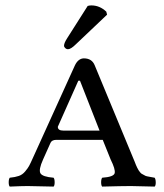

<svg xmlns="http://www.w3.org/2000/svg" viewBox="-20 -688 608 710"><path d="M102.1 -105 256.8 -445.8Q269 -471.7 290 -472.2Q319.8 -472.2 330.1 -446.8L472.2 -104Q474.1 -100.1 478 -90.1Q481.9 -80.1 482.9 -77.6Q483.9 -75.2 487.5 -67.6Q491.2 -60.1 492.7 -58.1Q494.1 -56.2 498 -51Q502 -45.9 504.9 -44.9Q507.8 -43.9 512.9 -40.5Q518.1 -37.1 523.4 -36.1Q528.8 -35.2 535.9 -33.7Q543 -32.2 551.8 -30.8Q555.7 -25.9 555.9 -13.9Q556.2 -2 551.8 2Q477.5 0 463.9 0Q431.6 0 357.9 2Q354 -2 354 -13.9Q354 -25.9 357.9 -30.8Q400.9 -33.7 404.1 -47.9Q407.2 -62 389.2 -98.1L359.9 -170.9H189Q171.9 -170.9 167 -160.2L139.2 -98.1Q122.1 -60.1 129.6 -47.1Q137.2 -34.2 178.2 -30.8Q182.1 -25.9 182.1 -13.9Q182.1 -2 178.2 2Q104 0 82 0Q60.1 0 16.1 2Q12.2 -2 12.2 -13.9Q12.2 -25.9 16.1 -30.8Q36.1 -32.7 49.6 -37.4Q63 -42 73 -54Q83 -65.9 87.6 -74.5Q92.3 -83 102.1 -105ZM348.1 -205.1 275.9 -389.2Q271 -391.1 269 -388.2L193.8 -219.2Q193.8 -205.1 213.9 -205.1ZM304.2 -666Q310.1 -668 317.9 -668Q348.6 -668 373 -645L376 -633.8L261.2 -524.9Q242.2 -505.9 231 -505.9Q226.1 -505.9 221.4 -510Q216.8 -514.2 216.8 -519Q216.8 -528.8 228.5 -546.9Z"/></svg>

Font: Linux Libertine Capitals
Style: Small Caps
Weight: 400
Designer: Philipp H. Poll
Foundry: Philipp H. Poll
Version: Version 5.1.3